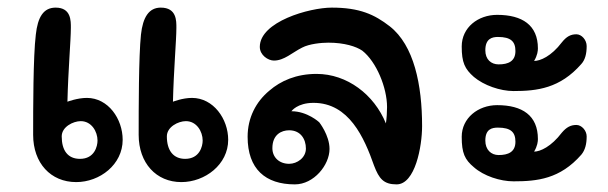

<svg xmlns="http://www.w3.org/2000/svg" viewBox="-20 -478 1596 504"><path d="M74 -387C67 -330 67 -192 67 -124C67 -50 113 0 180 0C242 0 302 -46 302 -111C302 -166 264 -221 208 -221C183 -221 157 -211 157 -211C159 -295 166 -372 166 -405C166 -423 167 -458 126 -458C94 -458 79 -433 74 -387ZM350 -387C344 -330 344 -192 344 -124C344 -50 390 0 456 0C518 0 579 -46 579 -111C579 -166 540 -221 484 -221C459 -221 434 -211 434 -211C436 -295 443 -372 443 -405C443 -423 444 -458 402 -458C371 -458 355 -433 350 -387ZM190 -61C158 -61 142 -83 142 -120C142 -145 172 -160 192 -160C220 -160 236 -133 236 -109C236 -94 228 -61 190 -61ZM466 -61C435 -61 418 -83 418 -120C418 -145 448 -160 468 -160C496 -160 512 -133 512 -109C512 -94 504 -61 466 -61Z M962 -43C975 -9 987 6 1021 6C1070 6 1088 -94 1088 -147C1088 -255 1067 -359 1003 -409C963 -440 924 -458 851 -458C792 -458 662 -421 662 -355C662 -333 684 -319 699 -319C726 -319 747 -340 773 -353C792 -363 824 -366 842 -366C884 -366 915 -356 931 -345C968 -316 996 -248 996 -197C996 -184 995 -167 993 -154C962 -230 891 -284 811 -284C758 -284 717 -266 687 -240C652 -211 630 -169 630 -119C630 -34 677 6 754 6C804 6 845 -45 845 -87C845 -123 818 -157 818 -157C818 -157 787 -186 745 -186C745 -186 760 -208 803 -208C896 -208 936 -117 962 -43ZM739 -48C713 -48 695 -65 695 -89C695 -125 719 -136 739 -136C769 -136 783 -113 783 -88C783 -64 760 -48 739 -48Z M1392 -351C1392 -412 1351 -439 1285 -439C1235 -439 1192 -406 1192 -356C1192 -314 1200 -297 1224 -276C1250 -254 1293 -239 1328 -239C1390 -239 1450 -246 1506 -310C1516 -321 1520 -337 1520 -357C1520 -373 1507 -388 1493 -388C1478 -388 1467 -382 1455 -367C1427 -330 1398 -318 1382 -318C1391 -333 1392 -345 1392 -351ZM1287 -381C1321 -381 1333 -369 1333 -344C1333 -317 1314 -309 1289 -309C1269 -309 1254 -322 1254 -346C1254 -376 1271 -381 1287 -381ZM1392 -113C1392 -175 1351 -202 1285 -202C1235 -202 1192 -168 1192 -119C1192 -76 1200 -59 1224 -39C1250 -16 1293 -2 1328 -2C1390 -2 1450 -8 1506 -72C1516 -84 1520 -100 1520 -120C1520 -135 1507 -150 1493 -150C1478 -150 1467 -144 1455 -130C1427 -93 1398 -80 1382 -80C1391 -95 1392 -107 1392 -113ZM1287 -143C1321 -143 1333 -131 1333 -106C1333 -79 1314 -71 1289 -71C1269 -71 1254 -85 1254 -109C1254 -139 1271 -143 1287 -143Z"/></svg>

Font: Itim
Style: Regular
Weight: 400
Designer: CadsonDemak Team
Foundry: Pablo Impallari
Version: Version 1.002;PS 001.002;hotconv 1.0.88;makeotf.lib2.5.64775